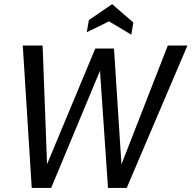

<svg xmlns="http://www.w3.org/2000/svg" viewBox="-20 -924 942 944"><path d="M136 0 92 -700H189.5L213 -71.5L194 -75L448.5 -685.5H540.5L580 -71.5L561 -74.5L805 -700H901.5L603 0H511L468.5 -622L489.5 -619L231.5 0ZM625.5 -753.5 516 -819 406.5 -765.5 417 -825.5 531.5 -903.5 635.5 -813.5Z"/></svg>

Font: Cabin
Style: Italic
Weight: 400
Width: 4
Italic angle: -10°
Designer: Pablo Impallari
Foundry: Pablo Impallari. http://www.impallari.com Igino Marini. http://www.ikern.com
Version: Version 3.001